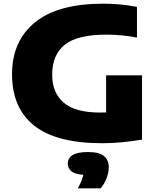

<svg xmlns="http://www.w3.org/2000/svg" viewBox="-20 -770 866 1045"><path d="M536 9.5Q287 9.5 166.2 -86.2Q45.5 -182 45.5 -366.5Q45.5 -546 170 -648Q294.5 -750 543 -750Q585.5 -750 633.2 -745.8Q681 -741.5 725.5 -732.5V-565.5Q685.5 -573.5 643.2 -577.5Q601 -581.5 559 -581.5Q401.5 -581.5 332.8 -526.8Q264 -472 264 -363Q264 -265.5 326.5 -211.5Q389 -157.5 524 -157.5Q540.5 -157.5 557.5 -158V-360H753V-10Q698.5 -1 645 4.2Q591.5 9.5 536 9.5ZM403.5 255Q427.5 212 433.5 181.5Q387 178 368 161.8Q349 145.5 349 120.5Q349 90.5 375.2 74Q401.5 57.5 460 57.5Q519.5 57.5 545.8 79.2Q572 101 572 140Q572 169 559.8 200.8Q547.5 232.5 527.5 255Z"/></svg>

Font: Encode Sans Exp XBd
Style: Regular
Weight: 800
Width: 7
Designer: Multiple Designers
Foundry: Impallari Type
Version: Version 3.002; ttfautohint (v1.8.3) -l 8 -r 50 -G 200 -x 14 